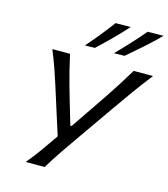

<svg xmlns="http://www.w3.org/2000/svg" viewBox="-137 -1075 1032 1181"><g transform="rotate(15 379.0 -484.5)"><path d="M138.5 0Q178.5 -48 214 -97.8Q249.5 -147.5 287.5 -203L189.5 -511.5Q173 -562.5 157 -608.5Q141 -654.5 117 -713H229.5Q243 -652.5 254 -608.8Q265 -565 276 -525.2Q287 -485.5 301 -438L345.5 -287H354L455 -435.5Q488.5 -484.5 515.8 -525Q543 -565.5 571 -609.5Q599 -653.5 635 -713H758Q707 -648.5 657 -578.5Q607 -508.5 566 -450L408.5 -224.5Q372.5 -173.5 332 -114Q291.5 -54.5 259 0ZM489.5 -786.5Q533.5 -831.5 575.2 -876.8Q617 -922 656 -968L757 -969Q710.5 -922.5 660 -877.5Q609.5 -832.5 557 -788ZM304.5 -786.5Q344 -831.5 380.8 -876.8Q417.5 -922 451.5 -968L547.5 -969Q506 -922.5 460.8 -877.5Q415.5 -832.5 368 -788Z"/></g></svg>

Font: Commissioner Flair
Style: Italic
Weight: 400
Italic angle: -12°
Designer: Kostas Bartsokas
Foundry: Kostas Bartsokas
Version: Version 1.000; ttfautohint (v1.8.3)